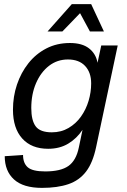

<svg xmlns="http://www.w3.org/2000/svg" viewBox="-20 -751 616 933"><path d="M184 162Q93 162 48 121Q3 80 3 8L92 2Q92 42 115 62Q138 82 200 82Q275 82 312.5 55.5Q350 29 363 -34L381 -120Q353 -78 311.5 -53Q270 -28 214 -28Q133 -28 88 -78Q43 -128 43 -218Q43 -282 62.5 -340Q82 -398 118 -443.5Q154 -489 205 -515.5Q256 -542 320 -542Q379 -542 412.5 -516Q446 -490 454 -446L472 -530H552L447 -36Q431 40 398 83Q365 126 312 144Q259 162 184 162ZM232 -108Q277 -108 313 -129Q349 -150 373.5 -184.5Q398 -219 410.5 -261Q423 -303 423 -346Q423 -399 393.5 -430.5Q364 -462 310 -462Q258 -462 218 -431Q178 -400 155 -346.5Q132 -293 132 -226Q132 -166 153.5 -137Q175 -108 232 -108ZM211 -598 329 -731H423L485 -598H417L369 -687L283 -598Z"/></svg>

Font: Geist Regular
Style: Italic
Weight: 400
Italic angle: -12°
Designer: Basement.studio, Andrés Briganti, Mateo Zaragoza
Foundry: Basement.studio, Vercel, Andrés Briganti, Guido Ferreyra, Mateo Zaragoza
Version: Version 1.500; ttfautohint (v1.8.4.7-5d5b)